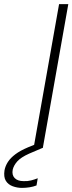

<svg xmlns="http://www.w3.org/2000/svg" viewBox="-155 -720 353 936"><path d="M9 0 133 -700H178L54 0ZM-48 196Q-71 196 -93 188Q-115 180 -126.5 161.5Q-138 143 -133 110Q-129 89 -116.5 69.5Q-104 50 -80 32Q-56 14 -18 -2L44 -27L55 0L-13 29Q-53 47 -70.5 66.5Q-88 86 -93 107Q-98 133 -83.5 148Q-69 163 -40 163Q-21 164 -3.5 159.5Q14 155 29 149L23 184Q8 190 -10.5 193Q-29 196 -48 196Z"/></svg>

Font: DM Sans 36pt ExtraLight
Style: Italic
Weight: 250
Italic angle: -10°
Designer: Colophon Foundry, Jonny Pinhorn
Foundry: Colophon Foundry
Version: Version 4.004;gftools[0.9.30]